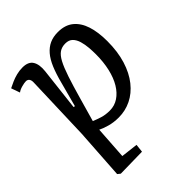

<svg xmlns="http://www.w3.org/2000/svg" viewBox="-209 -645 994 994"><g transform="rotate(-45 288.5 -147.5)"><path d="M110 -424Q111 -441 104.5 -450Q98 -459 86 -459Q74 -459 54 -453.5Q34 -448 23 -439L6 -487Q22 -495 40 -503Q58 -511 79.5 -516.5Q101 -522 124 -522Q166 -522 182 -496.5Q198 -471 193 -425L166 -190L174 -188L211 -326Q224 -376 239.5 -413Q255 -450 275.5 -474Q296 -498 322 -510Q348 -522 383 -522Q435 -522 467.5 -495.5Q500 -469 515.5 -421.5Q531 -374 531 -308Q531 -231 512.5 -171Q494 -111 461 -69.5Q428 -28 385 -7Q342 14 293 14Q256 14 225 5Q194 -4 177 -13L165 168L258 179L253 224L95 227L80 215L98 -61ZM368 -453Q343 -453 325 -441Q307 -429 291.5 -400Q276 -371 259 -320Q242 -269 220 -191L185 -68Q204 -60 229 -52Q254 -44 286 -44Q321 -44 349.5 -63Q378 -82 398.5 -116Q419 -150 430 -197.5Q441 -245 441 -302Q441 -324 439 -350Q437 -376 430 -400Q423 -424 408.5 -438.5Q394 -453 368 -453Z"/></g></svg>

Font: Literata 18pt
Style: Italic
Weight: 400
Italic angle: -2°
Designer: Latin by Veronika Burian and Jose Scaglione. Greek by Irene Vlachou. Cyrillic by Vera Evstafieva
Foundry: TypeTogether
Version: Version 3.103;gftools[0.9.29]